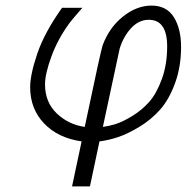

<svg xmlns="http://www.w3.org/2000/svg" viewBox="-20 -500 668 687"><path d="M87.9 -188Q87.9 -232.9 113.5 -308.3Q139.2 -383.8 202.1 -472.2H274.9Q238.8 -431.2 229 -418Q187 -360.8 164.1 -298.3Q141.1 -235.8 141.1 -198.2Q141.1 -134.3 183.1 -94.2Q225.1 -54.2 283.2 -45.9Q341.3 -321.8 347.2 -337.9Q371.1 -401.9 420.2 -440.9Q469.2 -480 522 -480Q576.2 -480 602.1 -438.5Q627.9 -397 627.9 -332Q627.9 -261.2 606.4 -202.6Q585 -144 553 -107.9Q521 -71.8 479 -46.4Q437 -21 402.6 -9.5Q368.2 2 335.9 5.9L301.8 167H237.8L272 5.9Q187 -6.3 137.5 -58.6Q87.9 -110.8 87.9 -188ZM348.1 -45.9Q370.1 -48.8 394.5 -56.4Q418.9 -64 453.4 -85Q487.8 -106 513.9 -135.5Q540 -165 559.1 -217Q578.1 -269 578.1 -334Q578.1 -429.2 512.2 -429.2Q477.1 -429.2 449.5 -399.7Q421.9 -370.1 408.2 -326.2Z"/></svg>

Font: CMU Bright
Style: Oblique
Weight: 500
Italic angle: -12°
Version: Version 0.7.0